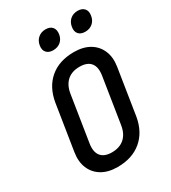

<svg xmlns="http://www.w3.org/2000/svg" viewBox="-227 -1062 1054 1185"><g transform="rotate(-30 300.0 -469.5)"><path d="M254 10Q188 10 143 -17Q98 -44 78 -91.5Q58 -139 68 -203L119 -527Q136 -628 202 -684Q268 -740 373 -740Q439 -740 484 -713.5Q529 -687 549.5 -639Q570 -591 560 -528L509 -203Q492 -102 425.5 -46Q359 10 254 10ZM269 -86Q324 -86 358 -116Q392 -146 401 -203L452 -527Q461 -584 437 -614Q413 -644 358 -644Q303 -644 269.5 -614Q236 -584 227 -527L176 -203Q167 -146 191 -116Q215 -86 269 -86ZM499 -813Q467 -813 451.5 -831Q436 -849 441 -880Q446 -912 467.5 -930.5Q489 -949 521 -949Q552 -949 568 -930.5Q584 -912 578 -880Q573 -849 551.5 -831Q530 -813 499 -813ZM270 -813Q239 -813 223 -831Q207 -849 212 -880Q217 -912 239 -930.5Q261 -949 292 -949Q324 -949 339.5 -930.5Q355 -912 350 -880Q345 -849 323.5 -831Q302 -813 270 -813Z"/></g></svg>

Font: JetBrains Mono NL SemiBold
Style: Italic
Weight: 600
Italic angle: -9°
Monospace: yes
Designer: Philipp Nurullin, Konstantin Bulenkov
Foundry: JetBrains
Version: Version 2.305; ttfautohint (v1.8.4.7-5d5b)